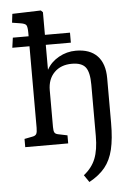

<svg xmlns="http://www.w3.org/2000/svg" viewBox="-64 -814 771 1091"><g transform="rotate(-5 321.5 -268.5)"><path d="M401 229 373 188Q420 151 440 101Q460 51 460 -28V-321Q460 -392 438 -420.5Q416 -449 360 -449Q297 -449 259.5 -411Q222 -373 222 -310V-100Q222 -78 227 -69Q232 -60 247 -57L300 -46V0H55V-47L101 -56Q118 -59 123.5 -69Q129 -79 129 -104V-569H31L39 -626H129V-645Q129 -680 122 -690Q115 -700 86 -704L42 -711L48 -761L211 -766L222 -755V-626H365V-569H222V-428H223Q246 -470 291.5 -495.5Q337 -521 389 -521Q469 -521 511 -477Q553 -433 553 -350V-95Q553 -4 538.5 56.5Q524 117 491 157.5Q458 198 401 229Z"/></g></svg>

Font: Text Regular
Style: Regular
Weight: 400
Designer: Latin by Veronika Burian and Jose Scaglione. Greek by Irene Vlachou. Cyrillic by Vera Evstafieva.
Foundry: TypeTogether
Version: Version 3.002